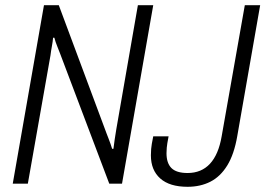

<svg xmlns="http://www.w3.org/2000/svg" viewBox="-20 -706 1020 738"><path d="M29 0 149 -686H206L390 -192Q393 -185 397 -174Q401 -163 405 -152.5Q409 -142 411 -134H416Q418 -150 421 -171Q424 -192 427 -209L510 -686H569L449 0H400L211 -500Q207 -511 200 -528Q193 -545 189 -561H184Q183 -547 179.5 -528.5Q176 -510 174 -493L87 0ZM701 12Q632 12 596 -20Q560 -52 560 -109Q560 -119 561 -133.5Q562 -148 569 -182H628Q622 -151 621 -138.5Q620 -126 620 -117Q620 -79 639 -60Q658 -41 701 -41Q754 -41 787 -76.5Q820 -112 832 -182L921 -686H980L892 -183Q880 -113 853.5 -70Q827 -27 788.5 -7.5Q750 12 701 12Z"/></svg>

Font: Archivo Condensed ExtraLight
Style: Italic
Weight: 250
Width: 3
Italic angle: -10°
Designer: Hector Gatti
Foundry: Omnibus-Type
Version: Version 2.001